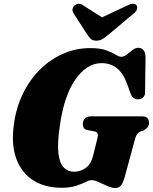

<svg xmlns="http://www.w3.org/2000/svg" viewBox="-20 -962 793 996"><path d="M448 -712.5Q499.5 -712.5 530.5 -701.2Q561.5 -690 579.5 -678.8Q597.5 -667.5 609 -667.5Q623 -667.5 637.8 -679Q652.5 -690.5 667.2 -702.2Q682 -714 696.5 -714Q732.5 -714 735 -667L732.5 -488Q733.5 -468 724.2 -458.2Q715 -448.5 701.5 -447Q670 -444 657.5 -476L641 -522Q620 -581.5 586.8 -608Q553.5 -634.5 507.5 -634.5Q430 -634.5 370.8 -549.2Q311.5 -464 290 -306.5Q277 -218.5 283 -167Q289 -115.5 310.5 -93.2Q332 -71 364 -71Q397.5 -71 425 -91Q452.5 -111 463 -154L485.5 -245.5Q493 -275.5 472 -280L432.5 -287.5Q419.5 -290.5 414.5 -299Q409.5 -307.5 409.5 -319Q409.5 -336.5 420.5 -347.5Q431.5 -358.5 453 -358.5H715.5Q738 -358.5 745.5 -348.8Q753 -339 753 -324.5Q753 -310.5 744.8 -301Q736.5 -291.5 726 -286L706 -278.5Q689 -270.5 681.5 -244.5L626 -40.5Q617.5 -11 606.5 1.2Q595.5 13.5 576.5 13.5Q560.5 13.5 537.5 3.2Q514.5 -7 492.2 -17.2Q470 -27.5 456 -27.5Q443.5 -27.5 423.5 -17.5Q403.5 -7.5 373.2 2.2Q343 12 300 12Q212.5 12 152 -26.8Q91.5 -65.5 64.8 -138.2Q38 -211 51.5 -312.5Q62.5 -400.5 97.8 -473.8Q133 -547 186.8 -600.5Q240.5 -654 307.2 -683.2Q374 -712.5 448 -712.5ZM549 -787.5Q529.5 -771 514.2 -761Q499 -751 479.5 -751Q460 -751 450 -761Q440 -771 429.5 -787.5L361.5 -893Q353.5 -905.5 356.8 -917Q360 -928.5 368.5 -935Q390 -950.5 414 -932.5L509.5 -872L638.5 -932.5Q674 -951 688 -935Q693.5 -928.5 691.2 -916.5Q689 -904.5 673.5 -892Z"/></svg>

Font: Fraunces 72pt S050 Black
Style: Italic
Weight: 900
Italic angle: -16°
Version: Version 1.000; ttfautohint (v1.8.3)